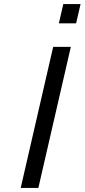

<svg xmlns="http://www.w3.org/2000/svg" viewBox="-20 -926 417 946"><path d="M242 -695H329L169 0H82ZM292 -906H377L355 -811H270Z"/></svg>

Font: Panefresco 500wt
Style: Italic
Weight: 700
Foundry: Campivisivi & Chank Co
Version: Version 1.000